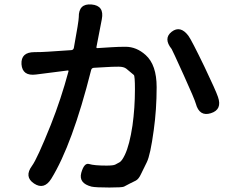

<svg xmlns="http://www.w3.org/2000/svg" viewBox="-20 -804 1040 858"><path d="M209 -5Q177 46 132 16Q87 -14 123 -63Q146 -94 207 -246Q253 -362 286 -485Q287 -490 282 -489L141 -471Q80 -463 76 -517Q73 -571 134 -571Q165 -571 194 -573L299 -580Q308 -581 310 -590Q332 -710 332 -727Q331 -789 389 -784Q447 -779 435 -718L411 -594Q410 -589 415 -589L479 -593Q510 -595 541 -595Q590 -595 631 -558Q680 -514 680 -414.5Q680 -315 667 -222Q652 -111 636 -79Q623 -53 610 -26Q600 -4 587 3Q560 16 534 30Q526 34 469 34Q408 34 389 30Q331 15 343 -31Q356 -78 378.5 -71Q401 -64 456 -64Q486 -64 495 -68.5Q504 -73 514.5 -79Q525 -85 538 -112Q559 -156 572 -243Q583 -322 583 -405Q583 -465 578 -469Q556 -488 544.5 -497Q533 -506 510 -506Q481 -506 452 -504L399 -501Q389 -500 387 -490Q303 -157 209 -5ZM922 -298Q871 -282 855 -341Q850 -360 802 -466Q749 -583 747 -585Q709 -632 747 -662Q786 -692 822 -644Q836 -625 894 -505Q945 -398 954 -371Q974 -314 922 -298Z"/></svg>

Font: Resource Han Rounded TW Medium
Style: Regular
Weight: 500
Designer: Cyano Hao (round all glyphs); Ryoko NISHIZUKA 西塚涼子 (kana, bopomofo & ideographs); Paul D. Hunt (Latin, Greek & Cyrillic)
Foundry: Cyano Hao
Version: 0.990